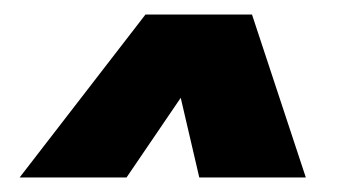

<svg xmlns="http://www.w3.org/2000/svg" viewBox="-20 -734 496 264"><path d="M7 -490 180 -714H326.5L400.5 -490H254L228.5 -599.5L154 -490Z"/></svg>

Font: Tourney Expanded Black
Style: Italic
Weight: 900
Width: 7
Italic angle: -12°
Designer: Tyler Finck
Foundry: Etcetera Type Co
Version: Version 1.010; ttfautohint (v1.8.3)